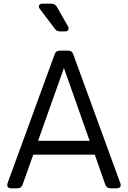

<svg xmlns="http://www.w3.org/2000/svg" viewBox="-20 -1019 692 1039"><path d="M40 0Q27 0 22 -8Q17 -16 21 -28L276 -726Q283 -745 303 -745H349Q369 -745 376 -726L631 -28Q636 -16 630.5 -8Q625 0 612 0H578Q557 0 550 -19L493 -182H160L102 -19Q95 0 75 0ZM186 -257H465L326 -651ZM306 -849Q287 -849 277 -863L196 -970Q187 -982 191.5 -990.5Q196 -999 211 -999H258Q278 -999 287 -983L347 -878Q354 -866 349.5 -857.5Q345 -849 331 -849Z"/></svg>

Font: Pitagon Sans Text
Style: Regular
Weight: 400
Designer: Travis Tran
Foundry: Pitagon
Version: Version 1.001; ttfautohint (v1.8.4.7-5d5b);gftools[0.9.26]